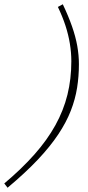

<svg xmlns="http://www.w3.org/2000/svg" viewBox="-88 -754 410 899"><path d="M-68 105Q14 36 73.5 -31.2Q133 -98.5 171.2 -167.5Q209.5 -236.5 227.8 -310.5Q246 -384.5 246 -467Q246 -507.5 239.2 -549.2Q232.5 -591 218.5 -634Q204.5 -677 183 -721.5L206 -734Q232.5 -678.5 249.2 -630.5Q266 -582.5 273.8 -538.8Q281.5 -495 281.5 -453.5Q281.5 -397 273 -343.2Q264.5 -289.5 243.5 -235.5Q222.5 -181.5 184.8 -124.8Q147 -68 88.8 -6.2Q30.5 55.5 -52.5 125Z"/></svg>

Font: Newsreader 9pt ExtraLight
Style: Italic
Weight: 250
Italic angle: -17°
Designer: Hugues Gentile
Foundry: Production Type
Version: Version 1.003